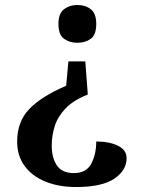

<svg xmlns="http://www.w3.org/2000/svg" viewBox="-20 -560 565 772"><path d="M333 -180Q275 -157 243.5 -124Q212 -91 200 -52.5Q188 -14 188 25Q188 75 209 105.5Q230 136 277 136Q327 136 347 98Q367 60 367 9Q420 9 454.5 26Q489 43 489 76Q489 125 439.5 158.5Q390 192 285 192Q217 192 163.5 170.5Q110 149 79.5 108Q49 67 49 9Q49 -72 99 -123Q149 -174 246 -215L255 -313H323ZM291 -540Q323 -540 345 -523Q367 -506 367 -464Q367 -420 345 -404Q323 -388 291 -388Q260 -388 237.5 -404Q215 -420 215 -464Q215 -506 237.5 -523Q260 -540 291 -540Z"/></svg>

Font: Noto Serif Tibetan SemiBold
Style: Regular
Weight: 600
Designer: Monotype Design Team
Foundry: Monotype Imaging Inc.
Version: Version 2.103; ttfautohint (v1.8.4.7-5d5b)